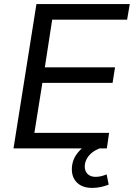

<svg xmlns="http://www.w3.org/2000/svg" viewBox="-20 -725 654 938"><path d="M46 0 158 -705H614L601 -629H235L199 -396H542L530 -320H187L148 -76H513L502 0ZM431 193Q383 193 357 168Q331 143 331 102Q331 55 362 18.5Q393 -18 440 -37L466 0Q429 15 411.5 39Q394 63 394 88Q394 111 408 125Q422 139 447 139Q460 139 473 136Q486 133 501 127L511 177Q493 184 473 188.5Q453 193 431 193Z"/></svg>

Font: Mulish ExtraLight Medium
Style: Italic
Weight: 500
Italic angle: -9°
Version: Version 3.603